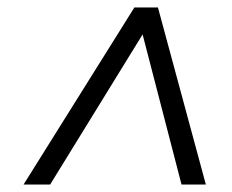

<svg xmlns="http://www.w3.org/2000/svg" viewBox="-20 -720 620 513"><path d="M339 -700H402L530 -227H465L361 -628L114 -227H43Z"/></svg>

Font: Sarabun Light
Style: Italic
Weight: 300
Italic angle: -10°
Designer: Suppakit Chalermlarp | Katatrad Co.,Ltd.
Foundry: Cadson Demak Co.,Ltd.
Version: Version 1.000; ttfautohint (v1.6)